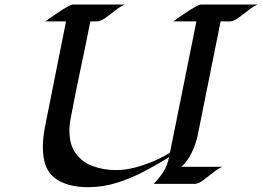

<svg xmlns="http://www.w3.org/2000/svg" viewBox="-20 -794 1133 829"><path d="M1092.8 -774.4Q1075.2 -767.6 1053 -750Q1030.8 -732.4 1009.5 -717Q988.3 -701.7 972.7 -701.7H932.6L833.5 -209.5Q826.2 -173.8 808.3 -136Q790.5 -98.1 763.2 -73.7H940.4Q923.3 -67.4 900.9 -49.3Q878.4 -31.2 857.2 -15.6Q835.9 0 821.3 0H644Q668.9 -26.9 685.8 -53Q702.6 -79.1 710 -115.7Q658.2 -83 601.3 -53.2Q544.4 -23.4 483.9 -4.6Q423.3 14.2 360.4 14.2Q270.5 14.2 217.8 -24.2Q165 -62.5 165 -158.2Q165 -182.1 168 -206.3Q170.9 -230.5 175.8 -254.4L265.1 -701.7H174.8Q182.1 -706.5 199 -718.3Q215.8 -730 235.4 -742.9Q254.9 -755.9 271.5 -765.1Q288.1 -774.4 294.4 -774.4H519Q501.5 -767.6 479.2 -750Q457 -732.4 435.5 -717Q414.1 -701.7 398.4 -701.7H370.1Q349.6 -597.7 327.4 -493.7Q305.2 -389.6 285.6 -285.2Q282.7 -271 281.2 -257.1Q279.8 -243.2 279.8 -229Q279.8 -168 307.6 -130.6Q335.4 -93.3 381.6 -76.4Q427.7 -59.6 482.9 -59.6Q519 -59.6 561.3 -70.3Q603.5 -81.1 644 -98.4Q684.6 -115.7 713.9 -135.3L828.1 -701.7H728Q734.4 -706.5 751.2 -718.3Q768.1 -730 788.1 -742.9Q808.1 -755.9 824.5 -765.1Q840.8 -774.4 847.2 -774.4Z"/></svg>

Font: Lugrasimo
Style: Regular
Weight: 400
Designer: The DocRepair Project, Astigmatic (AOETI)
Foundry: Google
Version: Version 1.001